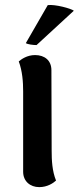

<svg xmlns="http://www.w3.org/2000/svg" viewBox="-20 -754 323 788"><path d="M283 -710C272 -719 206 -737 176 -733L86 -577C93 -572 116 -569 130 -569ZM192 -136 191 -466C191 -506 163 -528 124 -528C91 -528 68 -511 57 -502C72 -462 75 -417 75 -379V-49C75 -10 104 14 141 14C175 14 199 -3 210 -13C194 -52 192 -97 192 -136Z"/></svg>

Font: Arima Koshi ExtraBold
Style: Regular
Weight: 800
Designer: Joana Correia and Natanael Gama
Foundry: NDISCOVER
Version: Version 1.019;PS 001.019;hotconv 1.0.88;makeotf.lib2.5.64775